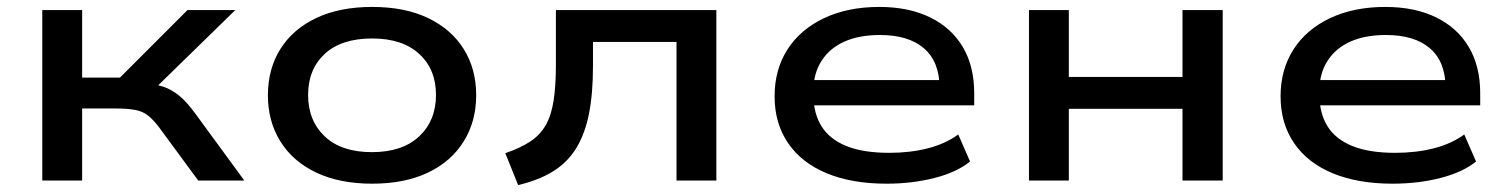

<svg xmlns="http://www.w3.org/2000/svg" viewBox="-20 -521 4347 554"><path d="M102 0V-492H217V-297H326L521 -492H659L409 -248L392 -281Q426 -279 450.5 -271Q475 -263 497 -245Q519 -227 543 -194L685 0H552L438 -155Q421 -177 406 -188.5Q391 -200 369 -204Q347 -208 312 -208H217V0Z M1054 9Q960 9 892.5 -23Q825 -55 789 -113Q753 -171 753 -246Q753 -322 789 -379.5Q825 -437 892.5 -469Q960 -501 1054 -501Q1148 -501 1215 -469Q1282 -437 1318 -379.5Q1354 -322 1354 -246Q1354 -171 1318 -113Q1282 -55 1215 -23Q1148 9 1054 9ZM1053 -82Q1141 -82 1189.5 -127.5Q1238 -173 1238 -247Q1238 -321 1189.5 -365.5Q1141 -410 1054 -410Q965 -410 917 -365.5Q869 -321 869 -247Q869 -173 917 -127.5Q965 -82 1053 -82Z M1475 13 1438 -79Q1482 -94 1510.5 -113Q1539 -132 1555 -160.5Q1571 -189 1577.5 -231.5Q1584 -274 1584 -334V-492H2047V0H1932V-400H1691V-330Q1691 -251 1679.5 -193Q1668 -135 1643 -94Q1618 -53 1576.5 -27Q1535 -1 1475 13Z M2538 9Q2438 9 2365.5 -21Q2293 -51 2254 -108Q2215 -165 2215 -243Q2215 -320 2252 -378Q2289 -436 2357.5 -468.5Q2426 -501 2517 -501Q2602 -501 2663.5 -471Q2725 -441 2758 -385.5Q2791 -330 2791 -252V-217H2303V-290H2714L2691 -271Q2690 -344 2645.5 -382Q2601 -420 2519 -420Q2459 -420 2416.5 -401Q2374 -382 2350.5 -345.5Q2327 -309 2327 -258V-249Q2327 -194 2350.5 -156.5Q2374 -119 2422.5 -99.5Q2471 -80 2546 -80Q2606 -80 2657 -93Q2708 -106 2745 -133L2779 -55Q2741 -24 2676.5 -7.5Q2612 9 2538 9Z M2949 0V-492H3064V-299H3392V-492H3508V0H3392V-207H3064V0Z M3998 9Q3898 9 3825.5 -21Q3753 -51 3714 -108Q3675 -165 3675 -243Q3675 -320 3712 -378Q3749 -436 3817.5 -468.5Q3886 -501 3977 -501Q4062 -501 4123.5 -471Q4185 -441 4218 -385.5Q4251 -330 4251 -252V-217H3763V-290H4174L4151 -271Q4150 -344 4105.5 -382Q4061 -420 3979 -420Q3919 -420 3876.5 -401Q3834 -382 3810.5 -345.5Q3787 -309 3787 -258V-249Q3787 -194 3810.5 -156.5Q3834 -119 3882.5 -99.5Q3931 -80 4006 -80Q4066 -80 4117 -93Q4168 -106 4205 -133L4239 -55Q4201 -24 4136.5 -7.5Q4072 9 3998 9Z"/></svg>

Font: Nunito Sans 10pt Expanded SemiBold
Style: Regular
Weight: 600
Width: 7
Designer: Vernon Adams
Foundry: Vernon Adams
Version: Version 3.101;gftools[0.9.27]